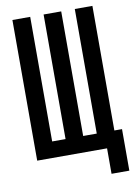

<svg xmlns="http://www.w3.org/2000/svg" viewBox="-95 -795 689 988"><g transform="rotate(-10 250.0 -301.0)"><path d="M406 133H499V-84H459V-735H367V-84H296V-735H204V-84H134V-735H41V0H406Z"/></g></svg>

Font: Iosevka SS08 Medium
Style: Regular
Weight: 500
Monospace: yes
Designer: Belleve Invis
Foundry: Belleve Invis
Version: Version 3.4.3; ttfautohint (v1.8.3)